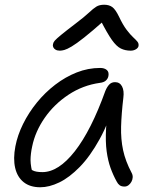

<svg xmlns="http://www.w3.org/2000/svg" viewBox="-20 -781 641 811"><path d="M150 10Q107 10 80 -11.5Q53 -33 44 -72Q35 -111 45 -163Q54 -210 77.5 -257.5Q101 -305 135.5 -347.5Q170 -390 213 -423Q256 -456 304 -475Q352 -494 403 -494Q421 -494 431 -485.5Q441 -477 438 -460Q436 -449 427.5 -441Q419 -433 402 -431Q330 -421 269.5 -381Q209 -341 169 -283.5Q129 -226 116 -163Q109 -131 109 -104.5Q109 -78 121 -36L87 -93Q104 -69 117.5 -61.5Q131 -54 159 -54Q227 -54 296 -142Q365 -230 425 -397Q432 -414 441.5 -424Q451 -434 466 -434Q486 -434 495.5 -416Q505 -398 501 -368Q493 -300 491.5 -246.5Q490 -193 500 -146.5Q510 -100 536 -51Q541 -42 540.5 -32Q540 -22 535 -13Q530 -4 522.5 1.5Q515 7 506 7Q493 7 485.5 1.5Q478 -4 473 -14Q458 -41 447 -71.5Q436 -102 430.5 -142Q425 -182 428 -238Q431 -294 444 -372L473 -371Q441 -266 401 -193.5Q361 -121 317 -76Q273 -31 230.5 -10.5Q188 10 150 10ZM233 -567Q222 -567 215 -571Q208 -575 205 -581.5Q202 -588 204 -595Q205 -602 211.5 -609.5Q218 -617 238 -633.5Q258 -650 300 -682Q337 -710 355.5 -727.5Q374 -745 387 -753Q400 -761 420 -761Q441 -761 454.5 -751Q468 -741 483 -710Q499 -676 514.5 -655.5Q530 -635 542 -624Q554 -613 560.5 -605Q567 -597 565 -586Q563 -578 553.5 -572.5Q544 -567 532 -567Q509 -567 490.5 -576Q472 -585 452.5 -612.5Q433 -640 405 -695L422 -696Q369 -649 335.5 -622.5Q302 -596 282.5 -584.5Q263 -573 252 -570Q241 -567 233 -567Z"/></svg>

Font: Shantell Sans Light
Style: Italic
Weight: 300
Italic angle: -11°
Designer: Stephen Nixon, Anya Danilova, Shantell Martin
Foundry: Arrow Type
Version: Version 1.008;[ac192a2d6]